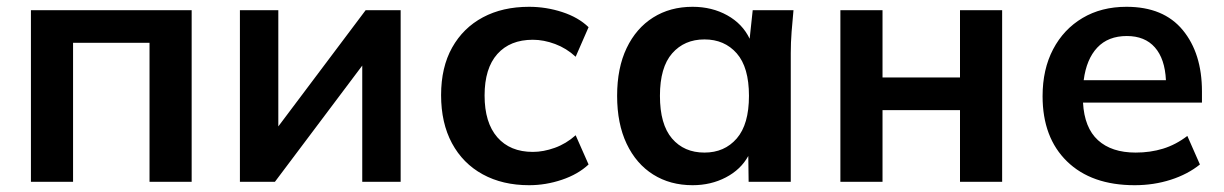

<svg xmlns="http://www.w3.org/2000/svg" viewBox="-20 -535 3602 565"><path d="M71 0V-505H544V0H420V-409H195V0Z M686 0V-505H799V-163L1056 -505H1159V0H1046V-342L789 0Z M1537 10Q1459 10 1400.5 -22Q1342 -54 1310 -113.5Q1278 -173 1278 -255Q1278 -337 1310.5 -395Q1343 -453 1401 -484Q1459 -515 1537 -515Q1587 -515 1634.5 -499.5Q1682 -484 1712 -455L1674 -368Q1647 -393 1613.5 -405.5Q1580 -418 1548 -418Q1481 -418 1443.5 -376Q1406 -334 1406 -254Q1406 -174 1443.5 -131Q1481 -88 1548 -88Q1579 -88 1612.5 -100Q1646 -112 1674 -137L1712 -51Q1681 -22 1633.5 -6Q1586 10 1537 10Z M2018 10Q1952 10 1902 -21.5Q1852 -53 1824 -112Q1796 -171 1796 -253Q1796 -335 1824 -393.5Q1852 -452 1902 -483.5Q1952 -515 2018 -515Q2075 -515 2120 -490Q2165 -465 2186 -421L2195 -505H2315Q2312 -474 2309.5 -442Q2307 -410 2307 -379V0H2183L2182 -76Q2160 -36 2116 -13Q2072 10 2018 10ZM2053 -86Q2112 -86 2148 -127.5Q2184 -169 2184 -253Q2184 -337 2148 -378Q2112 -419 2053 -419Q1994 -419 1958 -378Q1922 -337 1922 -253Q1922 -169 1957.5 -127.5Q1993 -86 2053 -86Z M2453 0V-505H2577V-307H2805V-505H2929V0H2805V-211H2577V0Z M3319 10Q3192 10 3120 -60Q3048 -130 3048 -252Q3048 -331 3079 -390Q3110 -449 3165.5 -482Q3221 -515 3295 -515Q3404 -515 3460.5 -446.5Q3517 -378 3517 -266V-233H3167Q3171 -159 3211 -122.5Q3251 -86 3322 -86Q3365 -86 3402.5 -97.5Q3440 -109 3474 -135L3511 -51Q3475 -22 3425 -6Q3375 10 3319 10ZM3296 -429Q3241 -429 3209 -395Q3177 -361 3169 -299H3411Q3408 -362 3378.5 -395.5Q3349 -429 3296 -429Z"/></svg>

Font: MulishBold
Style: Bold
Weight: 700
Designer: Vernon Adams
Foundry: Vernon Adams
Version: Version 3.602; ttfautohint (v1.8.3)